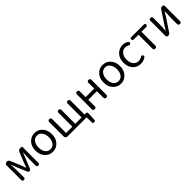

<svg xmlns="http://www.w3.org/2000/svg" viewBox="444 -2255 4146 4146"><g transform="rotate(-45 2517.0 -182.5)"><path d="M133 0Q92 0 92 -41V-485Q92 -511 108 -527Q124 -543 150 -543H153Q173 -543 190 -532Q207 -521 214 -502L304 -288Q312 -266 327 -225Q344 -178 352 -155H357Q361 -166 370 -188Q396 -254 407 -288L494 -501Q502 -520 519 -531.5Q536 -543 556 -543H563H593Q616 -543 616 -520V-41Q616 0 575 0Q533 0 533 -41V-245Q533 -292 543 -429Q543 -431 543 -432H539Q528 -402 503 -342Q493 -316 488 -304L397 -80Q386 -51 354 -51H351Q323 -51 314 -76L219 -304Q192 -367 169 -432H164Q165 -414 168 -372Q174 -278 174 -245V-41Q174 0 133 0Z M1010 13Q905 13 834 -62Q758 -141 758 -271.5Q758 -402 834 -482Q905 -557 1010 -557Q1116 -557 1186 -482Q1262 -401 1262 -271Q1262 -141 1186 -62Q1115 13 1010 13ZM1010 -63Q1081 -63 1124.5 -120Q1168 -177 1168 -271Q1168 -365 1124 -423Q1082 -481 1010 -481Q940 -481 896.5 -423Q853 -365 853 -271Q853 -177 896 -120Q939 -63 1010 -63Z M2088 192Q2049 192 2049 153V0H1727H1463Q1437 0 1421 -16Q1405 -32 1405 -58V-498Q1405 -543 1450 -543Q1495 -543 1495 -498V-74H1687V-499Q1687 -543 1731 -543Q1775 -543 1775 -499V-74H1968V-498Q1968 -543 2013 -543Q2058 -543 2058 -498V-74H2100Q2117 -74 2126.5 -64.5Q2136 -55 2136 -38V-17L2129 154Q2127 192 2088 192Z M2296 0Q2250 0 2250 -45V-498Q2250 -543 2296 -543Q2341 -543 2341 -498V-323H2603V-498Q2603 -543 2649 -543Q2694 -543 2694 -498V-45Q2694 0 2649 0Q2603 0 2603 -45V-242H2472H2341V-45Q2341 0 2296 0Z M3089 13Q2984 13 2913 -62Q2837 -141 2837 -271.5Q2837 -402 2913 -482Q2984 -557 3089 -557Q3195 -557 3265 -482Q3341 -401 3341 -271Q3341 -141 3265 -62Q3194 13 3089 13ZM3089 -63Q3160 -63 3203.5 -120Q3247 -177 3247 -271Q3247 -365 3203 -423Q3161 -481 3089 -481Q3019 -481 2975.5 -423Q2932 -365 2932 -271Q2932 -177 2975 -120Q3018 -63 3089 -63Z M3698 13Q3587 13 3517 -62Q3443 -139 3443 -271Q3443 -401 3522 -482Q3595 -557 3705 -557Q3779 -557 3837 -514Q3864 -492 3842 -464Q3817 -431 3784 -458Q3748 -481 3708 -481Q3634 -481 3586 -422.5Q3538 -364 3538 -270.5Q3538 -177 3584.5 -120Q3631 -63 3706 -63Q3755 -63 3802 -93Q3834 -117 3856 -83Q3873 -55 3847 -35Q3780 13 3698 13Z M4147 0Q4101 0 4101 -45V-469H3956Q3919 -469 3919 -506Q3919 -543 3956 -543H4147H4338Q4375 -543 4375 -506Q4375 -469 4338 -469H4192V-45Q4192 0 4147 0Z M4534 0Q4516 0 4505.5 -10.5Q4495 -21 4495 -39V-499Q4495 -543 4540 -543Q4584 -543 4584 -499V-316Q4584 -279 4579 -191Q4576 -141 4575 -116H4579Q4615 -172 4651 -232L4837 -512Q4857 -543 4894 -543H4903Q4921 -543 4931.5 -532.5Q4942 -522 4942 -504V-271V-44Q4942 0 4898 0Q4853 0 4853 -44V-227Q4853 -274 4860 -390Q4861 -415 4862 -428H4858Q4854 -422 4846 -408Q4802 -338 4786 -311L4600 -31Q4580 0 4543 0Z"/></g></svg>

Font: GenSenRounded TW R
Style: Regular
Weight: 400
Version: Version 1.501;PS 1;hotconv 16.6.51;makeotf.lib2.5.65220